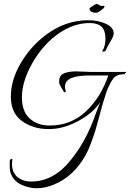

<svg xmlns="http://www.w3.org/2000/svg" viewBox="-20 -657 695 1025"><path d="M385 -276 465 -273H655L644 -261Q603 -261 585 -238Q574 -223 566.5 -207.5Q559 -192 555.5 -185Q552 -178 547.5 -164Q543 -150 541.5 -144.5Q540 -139 534.5 -122.5Q529 -106 525.5 -93Q522 -80 509 -31.5Q496 17 489 40Q482 63 467 103.5Q452 144 438 170Q372 287 266 329Q218 348 177 348Q136 348 97 330.5Q58 313 42 279Q32 260 32 238V206Q32 191 44 191Q46 191 46 193L44 218Q44 263 72.5 287.5Q101 312 147 312Q267 312 359 196Q429 109 474 -4Q480 -21 494.5 -59Q509 -97 515 -111Q475 -52 396 -10Q317 32 243 32Q241 32 239 32Q156 32 97 -11Q38 -54 38 -141.5Q38 -229 90 -318.5Q142 -408 224 -470Q329 -549 451 -549Q506 -549 546.5 -529.5Q587 -510 587 -478Q587 -464 568.5 -433.5Q550 -403 545 -389Q543 -382 530 -381Q526 -382 526 -384Q543 -412 543 -447Q543 -482 532 -502Q513 -534 458 -534Q356 -534 259 -452Q188 -389 142.5 -301.5Q97 -214 97 -138Q97 -62 138.5 -24.5Q180 13 243 13Q244 13 246 13Q359 13 439 -62.5Q519 -138 558 -254H455Q327 -254 327 -195Q327 -179 332 -169L323 -163Q296 -208 296 -213Q296 -218 296 -223Q296 -246 308 -257Q332 -276 385 -276ZM495 -589Q458 -589 458 -612Q458 -615 484 -631L497 -637Q517 -625 523 -625Q529 -625 533.5 -626Q538 -627 538 -622Q537 -618 532 -612Q504 -589 495 -589Z"/></svg>

Font: Italianno
Style: Regular
Weight: 400
Designer: Robert E. Leuschke
Foundry: Robert E. Leuschke
Version: Version 1.003